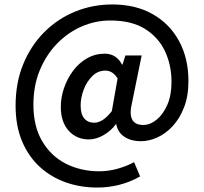

<svg xmlns="http://www.w3.org/2000/svg" viewBox="-20 -678 915 862"><path d="M416 164Q342 164 276 141Q210 118 159 71.5Q108 25 79 -44Q50 -113 50 -204Q50 -307 84.5 -390.5Q119 -474 179 -534Q239 -594 317.5 -626Q396 -658 484 -658Q589 -658 665.5 -614.5Q742 -571 784 -493.5Q826 -416 826 -314Q826 -247 806.5 -196.5Q787 -146 755.5 -112Q724 -78 686.5 -61Q649 -44 612 -44Q569 -44 539 -63.5Q509 -83 502 -120H500Q478 -90 444.5 -71Q411 -52 379 -52Q324 -52 288.5 -91Q253 -130 253 -198Q253 -241 267.5 -283Q282 -325 308 -360Q334 -395 370.5 -416Q407 -437 450 -437Q502 -437 528 -388H530L543 -429H616L573 -218Q548 -117 623 -117Q654 -117 683 -140.5Q712 -164 731 -207Q750 -250 750 -310Q750 -386 720.5 -448.5Q691 -511 630.5 -548.5Q570 -586 475 -586Q409 -586 347.5 -559.5Q286 -533 237 -483Q188 -433 159 -363.5Q130 -294 130 -208Q130 -110 170 -43Q210 24 277 57.5Q344 91 425 91Q467 91 508 79.5Q549 68 582 50L609 114Q521 164 416 164ZM403 -127Q421 -127 440.5 -139Q460 -151 482 -179L508 -326Q486 -361 453 -361Q419 -361 394 -336Q369 -311 355.5 -275Q342 -239 342 -205Q342 -165 358.5 -146Q375 -127 403 -127Z"/></svg>

Font: Source Sans Pro SemiBold
Style: Regular
Weight: 600
Designer: Paul D. Hunt
Foundry: Adobe Systems Incorporated
Version: Version 2.045;hotconv 1.0.109;makeotfexe 2.5.65596